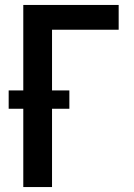

<svg xmlns="http://www.w3.org/2000/svg" viewBox="-20 -755 540 775"><path d="M74 0H190V-316H260V-390H190V-635H459V-735H74V-390H15V-316H74Z"/></svg>

Font: Iosevka SS09
Style: Bold
Weight: 700
Monospace: yes
Designer: Belleve Invis
Foundry: Belleve Invis
Version: Version 5.2.1; ttfautohint (v1.8.3)